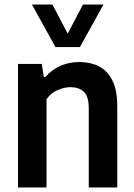

<svg xmlns="http://www.w3.org/2000/svg" viewBox="-20 -828 594 848"><path d="M59.5 0V-545.5H164.5L173.5 -487.5H180Q238.5 -554 331.5 -554Q379.5 -554 417 -535Q454.5 -516 476.2 -473Q498 -430 498 -358.5V0H372V-350Q372 -403 350 -423Q328 -443 291.5 -443Q265 -443 235.2 -430.5Q205.5 -418 185.5 -390V0ZM225 -620 121 -808H211.5L279 -679.5L346.5 -808H437L333 -620Z"/></svg>

Font: Encode Sans SemiCondensed SemiCondensed SemiBold
Style: Regular
Weight: 600
Width: 4
Designer: Multiple Designers
Foundry: Impallari Type
Version: Version 3.000; ttfautohint (v1.8.3) -l 8 -r 50 -G 200 -x 14 